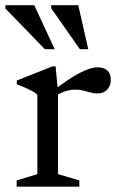

<svg xmlns="http://www.w3.org/2000/svg" viewBox="-34 -700 448 720"><path d="M332 -447.5Q357 -447.5 369.2 -435Q381.5 -422.5 381.5 -402Q381.5 -378 368 -363.8Q354.5 -349.5 331.5 -349.5Q318.5 -349.5 305.2 -353.2Q292 -357 278 -360.5Q264 -364 248 -364Q236.5 -364 223 -361Q209.5 -358 196 -352.2Q182.5 -346.5 172 -338.5L160 -356Q192 -380.5 217.5 -397.8Q243 -415 264 -426Q285 -437 301.8 -442.2Q318.5 -447.5 332 -447.5ZM183.5 -356.5V-47L263.5 -23.5V0H28.5V-23.5L106 -47V-345Q99.5 -351.5 88.5 -357.5Q77.5 -363.5 62.5 -370.2Q47.5 -377 29 -384V-398L162.5 -451H174.5ZM171 -515.5H134L-14 -668.5V-680.5H94.5ZM297 -515.5H265.5L158 -669V-680.5H259.5Z"/></svg>

Font: Newsreader 16pt 16pt
Style: Regular
Weight: 400
Version: Version 1.003